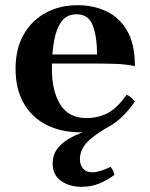

<svg xmlns="http://www.w3.org/2000/svg" viewBox="-20 -495 580 740"><path d="M294 225Q247 225 215 202Q183 179 183 136Q183 94 211.5 66Q240 38 288 19Q336 0 393 -15L412 -14Q349 20 318.5 50.5Q288 81 288 119Q288 140 300 154.5Q312 169 335 169Q349 169 366.5 164Q384 159 406 148Q418 162 421 179Q396 198 364.5 211.5Q333 225 294 225ZM291 15Q217 15 160.5 -13Q104 -41 72 -96Q40 -151 40 -230Q40 -307 71 -361.5Q102 -416 156 -445.5Q210 -475 280 -475Q340 -475 390 -451.5Q440 -428 470 -376.5Q500 -325 500 -240Q467 -247 433.5 -248.5Q400 -250 356 -250H147V-285H354Q354 -354 337.5 -397Q321 -440 275 -440Q238 -440 217.5 -412.5Q197 -385 188.5 -338Q180 -291 180 -230Q180 -144 212.5 -92Q245 -40 313 -40Q357 -40 394 -58.5Q431 -77 468 -130Q479 -125 486 -118.5Q493 -112 500 -104Q457 -42 410.5 -13.5Q364 15 291 15Z"/></svg>

Font: Poltawski Nowy
Style: Bold
Weight: 700
Designer: Adam Pótawski, Mateusz Machalski, Borys Kosmynka, Ania Wieluska
Foundry: Capitalics.wtf
Version: Version 1.001;gftools[0.9.25]